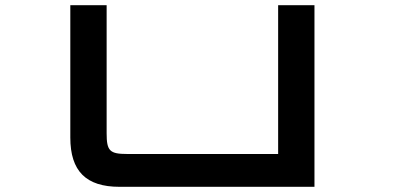

<svg xmlns="http://www.w3.org/2000/svg" viewBox="-20 -720 1518 740"><path d="M440.5 0H1192V-700H1052V-126.5H470.5C402.5 -126.5 391 -138.5 391 -206.5V-700H251V-190C251 -60.5 311.5 0 440.5 0Z"/></svg>

Font: Melete Medium
Style: Regular
Weight: 500
Width: 6
Designer: Sora Sagano
Foundry: DOT COLON
Version: Version 0.200;FEAKit 1.0